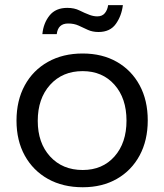

<svg xmlns="http://www.w3.org/2000/svg" viewBox="-20 -738 655 768"><path d="M311 11Q231.5 11 172 -22.2Q112.5 -55.5 79.2 -115.5Q46 -175.5 46 -255.5Q46 -336 79 -396.5Q112 -457 171.8 -490.5Q231.5 -524 310.5 -524Q389 -524 447.5 -490.5Q506 -457 538.5 -397Q571 -337 571 -256.5Q571 -176.5 538.5 -116.2Q506 -56 447.5 -22.5Q389 11 311 11ZM311 -58Q390 -58 438 -112.2Q486 -166.5 486 -255.5Q486 -345 437.8 -399.2Q389.5 -453.5 310.5 -453.5Q230 -453.5 180.5 -398.8Q131 -344 131 -254.5Q131 -166 180.5 -112Q230 -58 311 -58ZM149.5 -601.5Q153.5 -645 178 -675.8Q202.5 -706.5 249 -706.5Q277.5 -706.5 297.8 -696.2Q318 -686 339.5 -678Q355 -672.5 369 -672.5Q389 -672.5 399.5 -685.5Q410 -698.5 412.5 -717.5H471.5Q466.5 -675 443.5 -642.5Q420.5 -610 374 -610Q350 -610 331.5 -618.5Q313 -627 294.8 -635.5Q276.5 -644 252.5 -644Q212 -644 207 -601.5Z"/></svg>

Font: Mooli
Style: Regular
Weight: 400
Designer: Vernon Adams
Foundry: Vernon Adams
Version: Version 1.000; ttfautohint (v1.8.4.7-5d5b);gftools[0.9.33]